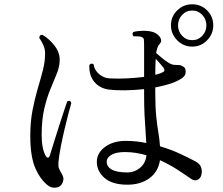

<svg xmlns="http://www.w3.org/2000/svg" viewBox="-20 -877 1040 894"><path d="M573 -17Q502 -17 465.5 -49.5Q429 -82 431 -128Q433 -167 470.5 -194Q508 -221 566 -221Q591 -221 614.5 -218.5Q638 -216 661 -211Q660 -239 657.5 -269.5Q655 -300 653 -341.5Q651 -383 651 -442V-462Q605 -457 561.5 -456.5Q518 -456 486 -460Q444 -466 419 -496Q394 -526 396 -574Q405 -586 416 -577Q419 -551 441.5 -532Q464 -513 491 -512Q527 -510 570 -512Q613 -514 651 -519V-669Q651 -685 650 -692.5Q649 -700 641 -704Q636 -707 624.5 -707.5Q613 -708 606 -708Q603 -708 602 -708Q597 -713 597 -718.5Q597 -724 601 -728Q617 -733 644.5 -733.5Q672 -734 688 -729Q702 -726 714 -716Q726 -706 729.5 -694Q733 -682 723 -672Q712 -661 707 -630Q717 -622 732.5 -608.5Q748 -595 764.5 -585Q781 -575 792 -575Q805 -575 815 -574Q825 -573 836 -565Q845 -560 844.5 -540.5Q844 -521 818 -507Q796 -494 765.5 -485Q735 -476 703 -470V-443Q703 -378 707.5 -334.5Q712 -291 717.5 -259Q723 -227 725 -196Q778 -180 820.5 -160Q863 -140 891 -125Q911 -114 916.5 -97.5Q922 -81 918 -64Q914 -46 899.5 -39.5Q885 -33 867 -46Q839 -66 803 -89Q767 -112 725 -131Q716 -76 675 -46.5Q634 -17 573 -17ZM260 -11Q250 -3 233.5 -3Q217 -3 204 -13Q169 -39 145 -93Q121 -147 121 -244Q121 -310 131.5 -364Q142 -418 155.5 -463.5Q169 -509 179.5 -549.5Q190 -590 190 -629Q190 -649 181 -668.5Q172 -688 163 -700Q163 -715 177 -715Q206 -699 232 -667Q258 -635 258 -598Q258 -569 245.5 -537Q233 -505 216 -465Q199 -425 186.5 -372.5Q174 -320 174 -249Q174 -184 193 -151Q198 -142 203.5 -143Q209 -144 212 -153Q219 -176 230 -211Q241 -246 253 -284Q265 -322 276 -354.5Q287 -387 293 -405Q308 -412 312 -397Q307 -380 298.5 -347.5Q290 -315 280.5 -275Q271 -235 263 -194Q255 -153 252 -120Q251 -102 254.5 -93Q258 -84 269 -65Q270 -64 270 -63Q278 -49 274 -34Q270 -19 260 -11ZM875 -660Q834 -660 805 -689.5Q776 -719 776 -759Q776 -800 805 -828.5Q834 -857 875 -857Q916 -857 944.5 -828.5Q973 -800 973 -759Q973 -719 944.5 -689.5Q916 -660 875 -660ZM875 -690Q903 -690 922 -710.5Q941 -731 941 -759Q941 -787 922 -807.5Q903 -828 875 -828Q847 -828 828 -807.5Q809 -787 809 -759Q809 -731 828 -710.5Q847 -690 875 -690ZM574 -74Q606 -74 632 -95.5Q658 -117 662 -154Q638 -161 613 -165Q588 -169 562 -169Q522 -169 500.5 -157Q479 -145 477 -128Q475 -103 498.5 -88.5Q522 -74 574 -74ZM703 -529Q724 -533 740 -542Q746 -545 745.5 -551.5Q745 -558 741 -562Q737 -567 726.5 -579.5Q716 -592 705 -603Q704 -587 703.5 -568.5Q703 -550 703 -529Z"/></svg>

Font: Zen Old Mincho
Style: Regular
Weight: 400
Designer: Yoshimichi Ohira
Foundry: Positype
Version: Version 1.001